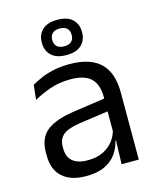

<svg xmlns="http://www.w3.org/2000/svg" viewBox="-109 -784 712 870"><g transform="rotate(-15 247.0 -349.0)"><path d="M436 0H355.4L359 -118.6L355.9 -131.1V-286.5L356.3 -314.9Q356.3 -374.3 326.2 -403Q296 -431.7 230.4 -431.7Q178.2 -431.7 134.4 -416.5Q90.6 -401.3 56.4 -381.5L64 -450.4Q83.1 -462 109.4 -473.3Q135.7 -484.7 169.3 -492Q202.9 -499.3 243.3 -499.3Q295.8 -499.3 332.6 -486.6Q369.4 -473.9 392.2 -449.9Q415 -425.8 425.5 -392Q436 -358.1 436 -316.2ZM187.4 10.7Q114.9 10.7 76.3 -24.6Q37.6 -60 37.6 -125.7V-140Q37.6 -207.4 79.3 -240.7Q121 -274.1 212.2 -286.9L366.5 -309.2L370.9 -249.8L222 -228.6Q166.2 -220.7 142.2 -201.4Q118.1 -182 118.1 -144.5V-136.6Q118.1 -97.9 141.9 -77.4Q165.7 -56.8 213.1 -56.8Q254.9 -56.8 284.9 -71.4Q314.9 -86 333.4 -110.5Q352 -135.1 358.5 -165.2L371.2 -109.8H355.7Q348.6 -77.8 329.3 -50.3Q310.1 -22.8 275.5 -6.1Q240.9 10.7 187.4 10.7ZM148.7 -623.8V-625.5Q148.7 -663.1 172.5 -685.3Q196.4 -707.6 243.1 -707.6Q289.5 -707.6 313.3 -685.3Q337.1 -663.1 337.1 -625.5V-623.8Q337.1 -587.1 313.3 -564.7Q289.5 -542.2 243.1 -542.2Q196.4 -542.2 172.5 -564.7Q148.7 -587.1 148.7 -623.8ZM197.4 -625.5V-624.1Q197.4 -604.6 209.1 -593.9Q220.9 -583.2 243.1 -583.2Q265.3 -583.2 276.9 -593.9Q288.5 -604.6 288.5 -624.1V-625.5Q288.5 -645.2 276.9 -655.9Q265.3 -666.7 243.1 -666.7Q220.9 -666.7 209.1 -655.9Q197.4 -645.2 197.4 -625.5Z"/></g></svg>

Font: Anek Malayalam Medium
Style: Regular
Weight: 500
Designer: Maithili Shingre (Malayalam) & Yesha Goshar (Latin)
Foundry: Ek Type
Version: Version 1.003